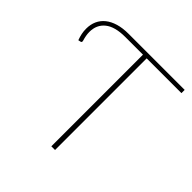

<svg xmlns="http://www.w3.org/2000/svg" viewBox="-183 -855 1006 1006"><g transform="rotate(45 320.0 -351.5)"><path d="M625.5 -679H368V0H340.5V-679H210Q133 -679 95.2 -648.5Q57.5 -618 57.5 -564.5Q57.5 -551.5 60 -537.5Q62.5 -523.5 66.5 -510.5Q68 -505.5 67.5 -501.5Q67 -497.5 61.5 -496L47.5 -493Q40.5 -512 37 -529.2Q33.5 -546.5 33.5 -564.5Q33.5 -596.5 45 -622Q56.5 -647.5 79 -665.5Q101.5 -683.5 134.2 -693.2Q167 -703 210 -703H625.5Z"/></g></svg>

Font: Lato ExtraLight
Style: Regular
Weight: 275
Designer: Lukasz Dziedzic with Adam Twardoch and Botio Nikoltchev
Foundry: tyPoland Lukasz Dziedzic
Version: Version 2.015; 2015-08-06; http://www.latofonts.com/